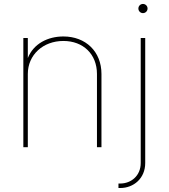

<svg xmlns="http://www.w3.org/2000/svg" viewBox="-20 -736 843 960"><path d="M119.1 -366.2C119.1 -461.9 195.3 -531.2 296.9 -531.2C396 -531.2 464.8 -465.3 464.8 -366.2V0H487.3V-366.2C487.3 -478 408.7 -553.7 296.9 -553.7C219.7 -553.7 147.9 -518.1 119.1 -445.8V-545.9H96.7V0H119.1ZM683.6 -545.9V79.1C683.6 143.1 635.3 181.6 581.1 181.6H572.3V204.1H581.1C647.9 204.1 706.1 156.2 706.1 79.1V-545.9ZM694.8 -670.4C707.5 -670.4 717.8 -680.7 717.8 -693.4C717.8 -706.1 707.5 -716.3 694.8 -716.3C682.1 -716.3 671.9 -706.1 671.9 -693.4C671.9 -680.7 682.1 -670.4 694.8 -670.4Z"/></svg>

Font: Raveo Thin
Style: Regular
Weight: 100
Designer: Jakub Foglar, Rasmus Andersson (Inter)
Foundry: Jakubfoglar.com
Version: Version 1.100;Glyphs 3.2.3 (3260)